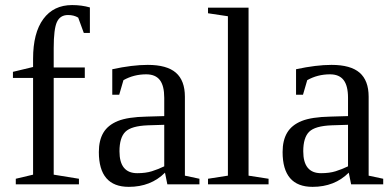

<svg xmlns="http://www.w3.org/2000/svg" viewBox="-20 -724 1539 754"><path d="M109.9 -418H30.8V-441.9L109.9 -460.9V-493.2Q109.9 -594.7 150.1 -649.4Q190.4 -704.1 263.2 -704.1Q300.8 -704.1 333 -694.8V-594.7H309.1L287.1 -654.8Q270.5 -665 247.1 -665Q216.3 -665 203.6 -637.7Q190.9 -610.4 190.9 -535.2V-459H313V-418H190.9V-38.1L290 -22V0H42V-22L109.9 -38.1Z M560.1 -469.2Q635.3 -469.2 670.7 -438.5Q706.1 -407.7 706.1 -344.2V-34.2L763.2 -22V0H637.2L627.9 -45.9Q572.3 9.8 485.8 9.8Q368.2 9.8 368.2 -127Q368.2 -172.9 386 -202.9Q403.8 -232.9 442.9 -248.8Q481.9 -264.6 556.2 -266.1L625 -268.1V-339.8Q625 -387.2 607.7 -409.7Q590.3 -432.1 554.2 -432.1Q505.4 -432.1 464.8 -409.2L448.2 -352.1H420.9V-452.1Q500 -469.2 560.1 -469.2ZM625 -233.9 561 -231.9Q495.6 -229.5 472.4 -206.5Q449.2 -183.6 449.2 -129.9Q449.2 -43.9 519 -43.9Q552.2 -43.9 576.4 -51.5Q600.6 -59.1 625 -70.8Z M956.1 -34.2 1034.7 -22V0H796.9V-22L875 -34.2V-660.2L796.9 -671.9V-693.8H956.1Z M1281.7 -469.2Q1356.9 -469.2 1392.3 -438.5Q1427.7 -407.7 1427.7 -344.2V-34.2L1484.9 -22V0H1358.9L1349.6 -45.9Q1293.9 9.8 1207.5 9.8Q1089.8 9.8 1089.8 -127Q1089.8 -172.9 1107.7 -202.9Q1125.5 -232.9 1164.6 -248.8Q1203.6 -264.6 1277.8 -266.1L1346.7 -268.1V-339.8Q1346.7 -387.2 1329.3 -409.7Q1312 -432.1 1275.9 -432.1Q1227.1 -432.1 1186.5 -409.2L1169.9 -352.1H1142.6V-452.1Q1221.7 -469.2 1281.7 -469.2ZM1346.7 -233.9 1282.7 -231.9Q1217.3 -229.5 1194.1 -206.5Q1170.9 -183.6 1170.9 -129.9Q1170.9 -43.9 1240.7 -43.9Q1273.9 -43.9 1298.1 -51.5Q1322.3 -59.1 1346.7 -70.8Z"/></svg>

Font: Tinos
Style: Regular
Weight: 400
Designer: Steve Matteson
Foundry: Monotype Imaging Inc.
Version: Version 1.23